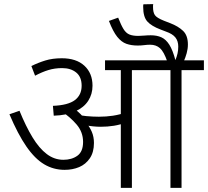

<svg xmlns="http://www.w3.org/2000/svg" viewBox="-20 -916 1014 936"><path d="M623 -574V0H569V-574H492V-622H732V-574ZM281 -632Q352 -632 391.5 -595.5Q431 -559 431 -498Q431 -457 410 -424.5Q389 -392 347 -373Q305 -354 242 -352L238 -400Q312 -403 345 -428Q378 -453 378 -498Q378 -541 351.5 -562.5Q325 -584 283 -584Q247 -584 216 -574.5Q185 -565 151 -547L133 -594Q165 -610 200.5 -621Q236 -632 281 -632ZM438 -219Q438 -174 418 -144.5Q398 -115 366 -101.5Q334 -88 295 -88Q241 -88 195.5 -115Q150 -142 108.5 -202Q67 -262 26 -359L75 -376Q106 -300 138.5 -246.5Q171 -193 208 -165Q245 -137 289 -137Q330 -137 357.5 -157Q385 -177 385 -224Q385 -272 353.5 -309Q322 -346 275 -377L316 -384H345Q358 -374 372 -360.5Q386 -347 396 -333L399 -319Q417 -298 427.5 -273.5Q438 -249 438 -219ZM462 -347Q498 -347 531 -352Q564 -357 602 -370V-321Q567 -308 535.5 -303Q504 -298 471 -298Q454 -298 434 -300Q414 -302 397 -305.5Q380 -309 370 -313L334 -351L337 -361Q368 -353 400.5 -350Q433 -347 462 -347ZM865 -574V0H811V-574H717V-622H974V-574ZM796 -615Q779 -664 760 -681Q741 -698 712 -698Q698 -698 683 -696Q668 -694 651 -694Q620 -694 596 -702.5Q572 -711 551.5 -736.5Q531 -762 511 -814L556 -830Q570 -794 582 -774.5Q594 -755 610.5 -748Q627 -741 654 -741Q667 -741 683 -742.5Q699 -744 715 -744Q745 -744 767 -734Q789 -724 805.5 -698Q822 -672 835 -623Q842 -640 845.5 -655.5Q849 -671 849 -689Q849 -716 835 -733.5Q821 -751 789 -762L763 -772Q718 -789 698 -811.5Q678 -834 678 -882Q678 -885 678 -888.5Q678 -892 679 -895L727 -896Q726 -893 726 -889Q726 -885 726 -881Q726 -856 735 -842.5Q744 -829 779 -815L810 -803Q849 -788 872.5 -765.5Q896 -743 896 -699Q896 -678 890 -656.5Q884 -635 875 -615Z"/></svg>

Font: Noto Sans Devanagari Light
Style: Regular
Weight: 300
Version: Version 2.003